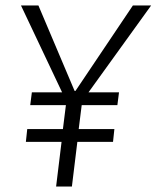

<svg xmlns="http://www.w3.org/2000/svg" viewBox="-20 -685 575 705"><path d="M211 -211 222 -299H91L97 -346H208L57 -665H121L254 -351H257L468 -665H535L305 -346H417L411 -299H280L269 -211H400L395 -164H264L244 0H186L206 -164H75L80 -211Z"/></svg>

Font: Glekhifnjqigglhiwekvrgaqftz
Style: Regular
Weight: 300
Italic angle: -8°
Designer: Carrois Corporate & Edenspiekermann
Foundry: Carrois Corporate GbR & Edenspiekermann AG
Version: Version 2.001